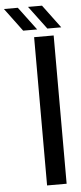

<svg xmlns="http://www.w3.org/2000/svg" viewBox="-155 -998 436 1032"><g transform="rotate(-5 63.0 -482.5)"><path d="M56 0V-800H161.5V0ZM131 -840 37.5 -965H113L206 -840ZM0.5 -840 -92.5 -965H-17.5L76 -840Z"/></g></svg>

Font: Big Shoulders Medium
Style: Regular
Weight: 500
Designer: Patric King
Foundry: XO Type Co
Version: Version 2.002